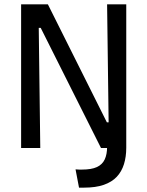

<svg xmlns="http://www.w3.org/2000/svg" viewBox="-20 -680 677 882"><path d="M343 182 327 98Q336 99 343 99Q350 99 357 99Q400 99 425 87.5Q450 76 461 52.5Q472 29 472 -6V-44H560V-1Q560 40 549.5 74Q539 108 516.5 132Q494 156 457 169Q420 182 366 182Q361 182 356 182Q351 182 343 182ZM77 0V-660H200L471 -118H479L472 -660H560V0H444L167 -552H158L165 0Z"/></svg>

Font: Bricolage Grotesque SemiCondensed
Style: Regular
Weight: 400
Width: 4
Designer: Mathieu Triay
Foundry: Atelier Triay
Version: Version 1.001;gftools[0.9.33.dev8+g029e19f]